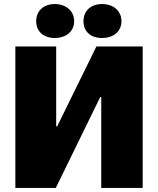

<svg xmlns="http://www.w3.org/2000/svg" viewBox="-20 -930 782 950"><path d="M251 -742C306 -742 347 -774 347 -825C347 -876 306 -910 251 -910C196 -910 159 -876 159 -825C159 -774 196 -742 251 -742ZM485 -742C541 -742 581 -774 581 -825C581 -876 541 -910 485 -910C429 -910 393 -876 393 -825C393 -774 429 -742 485 -742ZM56 0H256L476 -450H481V0H686V-700H457L263 -305H258V-700H56Z"/></svg>

Font: Fixel Text Black
Style: Regular
Weight: 900
Width: 4
Designer: AlfaBravo + MacPaw
Foundry: Kyrylo Tkachov, Marchela Mozhyna, Serhii Makarenko, Maria Weinstein, Zakhar Kryvoshyya
Version: Version 1.211